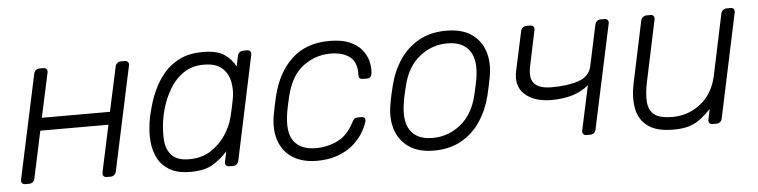

<svg xmlns="http://www.w3.org/2000/svg" viewBox="-39 -698 3457 876"><g transform="rotate(-5 1689.5 -260.0)"><path d="M48 0Q38 0 33 -6Q28 -12 30 -22L132 -498Q134 -508 141 -514Q148 -520 158 -520H175Q185 -520 190 -514Q195 -508 193 -498L149 -295H461L505 -498Q507 -508 514 -514Q521 -520 531 -520H548Q558 -520 563 -514Q568 -508 566 -498L464 -22Q462 -12 455 -6Q448 0 438 0H421Q411 0 406 -6Q401 -12 403 -22L449 -237H137L91 -22Q89 -12 82 -6Q75 0 65 0Z M803 10Q745 10 709 -11Q673 -32 655 -67Q637 -102 633.5 -145Q630 -188 637 -232Q639 -247 642 -260Q645 -273 649 -288Q660 -332 679 -374.5Q698 -417 728 -452.5Q758 -488 802 -509Q846 -530 906 -530Q972 -530 1005 -507Q1038 -484 1055 -451L1065 -498Q1067 -508 1074 -514Q1081 -520 1091 -520H1108Q1118 -520 1123 -514Q1128 -508 1126 -498L1025 -22Q1023 -12 1016 -6Q1009 0 999 0H982Q972 0 967 -6Q962 -12 964 -22L974 -69Q943 -35 906 -12.5Q869 10 803 10ZM803 -48Q860 -48 902 -75Q944 -102 970.5 -142.5Q997 -183 1007 -224Q1011 -239 1016 -263Q1021 -287 1024 -302Q1032 -342 1025 -381Q1018 -420 990 -446Q962 -472 906 -472Q852 -472 813.5 -446Q775 -420 750 -378Q725 -336 711 -288Q707 -273 704 -260Q701 -247 699 -232Q692 -184 695.5 -142Q699 -100 724 -74Q749 -48 803 -48Z M1383 10Q1318 10 1273.5 -17.5Q1229 -45 1210.5 -97Q1192 -149 1205 -220Q1208 -235 1213 -260Q1218 -285 1222 -300Q1248 -407 1314 -468.5Q1380 -530 1486 -530Q1541 -530 1577 -515Q1613 -500 1633.5 -475Q1654 -450 1661 -421.5Q1668 -393 1665 -366Q1664 -356 1658.5 -350Q1653 -344 1644 -344H1625Q1615 -344 1609.5 -348.5Q1604 -353 1605 -365Q1607 -422 1574.5 -447Q1542 -472 1486 -472Q1418 -472 1361.5 -430.5Q1305 -389 1282 -295Q1278 -280 1274 -260Q1270 -240 1267 -225Q1251 -131 1283 -89.5Q1315 -48 1383 -48Q1436 -48 1482.5 -70.5Q1529 -93 1558 -150Q1565 -163 1570 -167Q1575 -171 1585 -171H1603Q1612 -171 1616.5 -165Q1621 -159 1618 -149Q1610 -122 1592 -94Q1574 -66 1545.5 -42.5Q1517 -19 1476.5 -4.5Q1436 10 1383 10Z M1918 10Q1849 10 1805 -20Q1761 -50 1744 -102Q1727 -154 1739 -218Q1741 -233 1747 -260Q1753 -287 1757 -302Q1773 -367 1807.5 -418.5Q1842 -470 1895.5 -500Q1949 -530 2021 -530Q2093 -530 2136.5 -500Q2180 -470 2196.5 -418.5Q2213 -367 2201 -302Q2198 -287 2192.5 -260Q2187 -233 2183 -218Q2167 -154 2132.5 -102Q2098 -50 2044.5 -20Q1991 10 1918 10ZM1918 -48Q1989 -48 2045.5 -93Q2102 -138 2123 -223Q2127 -238 2131.5 -260Q2136 -282 2139 -297Q2154 -383 2123 -427.5Q2092 -472 2021 -472Q1951 -472 1894.5 -427.5Q1838 -383 1817 -297Q1813 -282 1808 -260Q1803 -238 1801 -223Q1786 -138 1816 -93Q1846 -48 1918 -48Z M2618 0Q2608 0 2603 -6Q2598 -12 2600 -22L2644 -226Q2610 -198 2567.5 -185.5Q2525 -173 2473 -173Q2395 -173 2351.5 -212Q2308 -251 2324 -322L2362 -498Q2364 -508 2371 -514Q2378 -520 2388 -520H2405Q2415 -520 2420 -514Q2425 -508 2423 -498L2389 -336Q2377 -280 2400 -255.5Q2423 -231 2479 -231Q2553 -231 2602.5 -248Q2652 -265 2662 -311L2702 -498Q2704 -508 2711 -514Q2718 -520 2728 -520H2745Q2755 -520 2760 -514Q2765 -508 2763 -498L2661 -22Q2659 -12 2652 -6Q2645 0 2635 0Z M3015 10Q2939 10 2899 -19.5Q2859 -49 2849 -100Q2839 -151 2852 -214L2912 -498Q2914 -508 2921.5 -514Q2929 -520 2939 -520H2956Q2966 -520 2970.5 -514Q2975 -508 2973 -498L2914 -219Q2902 -163 2905.5 -124.5Q2909 -86 2934.5 -67Q2960 -48 3015 -48Q3090 -48 3146.5 -93.5Q3203 -139 3220 -219L3279 -498Q3281 -508 3288.5 -514Q3296 -520 3306 -520H3323Q3333 -520 3337.5 -514Q3342 -508 3340 -498L3239 -22Q3237 -12 3230 -6Q3223 0 3213 0H3196Q3186 0 3181 -6Q3176 -12 3178 -22L3188 -69Q3165 -46 3142.5 -28Q3120 -10 3090.5 0Q3061 10 3015 10Z"/></g></svg>

Font: Rubik Light Light
Style: Italic
Weight: 300
Italic angle: -12°
Version: Version 2.104